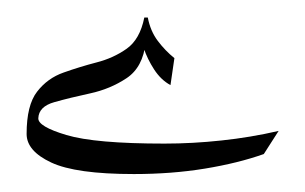

<svg xmlns="http://www.w3.org/2000/svg" viewBox="-20 -234 342 215"><path d="M292 -87.4 275.4 -61.5Q246.6 -51.3 209.5 -45.2Q172.4 -39.1 129.9 -39.1Q64.9 -39.1 37.4 -52Q9.8 -64.9 9.8 -84Q9.8 -116.2 21.5 -131.3Q33.2 -146.5 51.3 -152.8Q69.3 -159.2 88.1 -164.1Q106.9 -168.9 121.8 -179.4Q136.7 -189.9 141.6 -214.4H145.5Q148.4 -199.2 156.7 -188.2Q165 -177.2 175.3 -168.9L170.9 -138.7Q160.2 -144.5 152.6 -156.2Q145 -168 141.1 -179.7L143.1 -186.5Q140.1 -158.7 121.8 -146.5Q103.5 -134.3 80.8 -129.4Q58.1 -124.5 40.8 -119.6Q23.4 -114.7 22.9 -101.6Q22.5 -92.3 54.4 -82.8Q86.4 -73.2 164.1 -73.2Q195.8 -73.2 228 -76.7Q260.3 -80.1 292 -87.4Z"/></svg>

Font: Lateef
Style: Regular
Weight: 400
Designer: SIL International
Foundry: SIL International
Version: Version 4.200